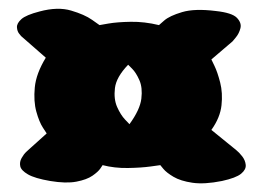

<svg xmlns="http://www.w3.org/2000/svg" viewBox="-20 -713 596 436"><path d="M206 -656Q206 -656 226 -659.5Q246 -663 277 -663.5Q308 -664 341 -656Q341 -656 353 -666.5Q365 -677 393.5 -685.5Q422 -694 470 -688Q507 -684 518 -672.5Q529 -661 526 -649Q523 -637 515.5 -628Q508 -619 508 -619L460 -578Q460 -578 467 -563.5Q474 -549 480 -525.5Q486 -502 483 -474Q480 -446 460 -418L508 -379Q508 -379 515.5 -373Q523 -367 530 -358Q537 -349 538 -338.5Q539 -328 527.5 -318.5Q516 -309 484 -302Q444 -294 417 -298Q390 -302 374 -311.5Q358 -321 351 -329.5Q344 -338 344 -338Q344 -338 322.5 -335Q301 -332 270.5 -331.5Q240 -331 213 -338Q213 -338 208 -330.5Q203 -323 190 -314Q177 -305 153.5 -300.5Q130 -296 94 -302Q59 -308 43.5 -317Q28 -326 26 -335.5Q24 -345 29 -354Q34 -363 40 -368.5Q46 -374 46 -374L86 -410Q86 -410 77.5 -423Q69 -436 62.5 -459.5Q56 -483 59 -514.5Q62 -546 84 -582L28 -631Q28 -631 23.5 -636.5Q19 -642 18.5 -651Q18 -660 28.5 -669.5Q39 -679 70 -687Q111 -698 141.5 -689Q172 -680 189 -668Q206 -656 206 -656ZM271 -566Q244 -538 241 -513Q238 -488 246 -470Q254 -452 264 -441.5Q274 -431 274 -431Q298 -464 301 -489Q304 -514 296.5 -531Q289 -548 280 -557Q271 -566 271 -566Z"/></svg>

Font: Nerko One
Style: Regular
Weight: 400
Designer: Nermin Kahrimanovic
Foundry: Nermin Kahrimanovic
Version: Version 1.101